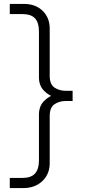

<svg xmlns="http://www.w3.org/2000/svg" viewBox="-20 -808 466 981"><path d="M351 -292H317Q283 -292 258.5 -275.5Q234 -259 234 -215V27Q234 64 216.5 92.5Q199 121 169 137Q139 153 100 153H30V101H95Q139 101 159 78.5Q179 56 179 13V-222Q179 -266 205.5 -292.5Q232 -319 269 -328V-308Q232 -317 205.5 -343.5Q179 -370 179 -413V-648Q179 -692 159 -714Q139 -736 95 -736H30V-788H103Q161 -788 197.5 -753Q234 -718 234 -662V-420Q234 -377 258.5 -360.5Q283 -344 317 -344H351Z"/></svg>

Font: 42dot Sans Light
Style: Regular
Weight: 300
Designer: 42dot
Version: Version 1.000